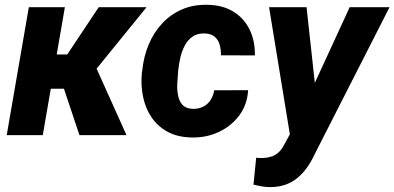

<svg xmlns="http://www.w3.org/2000/svg" viewBox="-20 -558 1629 793"><path d="M248 -528.3 156.7 0H7.8L99.1 -528.3ZM585.4 -528.3 311.5 -191.4H167.5L174.3 -333H257.8L387.7 -528.3ZM308.1 0 233.4 -223.6 372.6 -288.6 502.4 0Z M776.4 -108.4Q800.8 -107.9 819.3 -117.4Q837.9 -127 849.4 -144.5Q860.8 -162.1 864.7 -185.1L1004.9 -185.5Q1001 -124.5 967.5 -80.3Q934.1 -36.1 882.6 -12.5Q831.1 11.2 772 9.8Q714.8 8.8 673.8 -12.9Q632.8 -34.7 607.2 -71.5Q581.5 -108.4 571.3 -156.2Q561 -204.1 565.9 -256.3L567.9 -269.5Q573.7 -325.2 594.2 -374.3Q614.7 -423.3 649.2 -460.7Q683.6 -498 731 -518.8Q778.3 -539.6 837.4 -538.1Q899.9 -537.1 943.8 -510Q987.8 -482.9 1010.7 -436.3Q1033.7 -389.6 1032.7 -329.1L892.6 -329.6Q893.1 -352.1 887.5 -372.6Q881.8 -393.1 866.9 -406Q852.1 -418.9 825.7 -419.9Q795.4 -420.9 775.4 -407Q755.4 -393.1 743.2 -369.9Q731 -346.7 724.9 -320.1Q718.8 -293.5 716.3 -269.5L715.3 -256.8Q713.4 -236.8 712.2 -211.7Q710.9 -186.5 715.6 -163.1Q720.2 -139.6 734.1 -124.5Q748 -109.4 776.4 -108.4Z M1212.4 -68.4 1424.3 -528.3H1588.9L1279.3 79.6Q1265.6 109.4 1248 134Q1230.5 158.7 1208.3 177Q1186 195.3 1158 205.1Q1129.9 214.8 1095.2 214.8Q1077.6 214.8 1060.5 211.7Q1043.5 208.5 1026.9 204.6L1038.1 93.3Q1043 94.2 1048.1 94.5Q1053.2 94.7 1057.6 94.7Q1080.1 94.7 1097.7 89.6Q1115.2 84.5 1128.9 72.8Q1142.6 61 1152.8 41.5ZM1246.1 -528.3 1288.1 -144.5 1278.8 9.8 1180.2 15.1 1091.3 -528.3Z"/></svg>

Font: Roboto ExtraBold
Style: Italic
Weight: 800
Designer: Christian Robertson
Foundry: Google
Version: Version 3.009; 2024